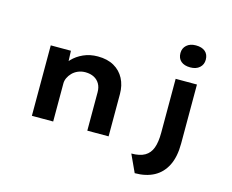

<svg xmlns="http://www.w3.org/2000/svg" viewBox="-131 -996 1688 1397"><g transform="rotate(15 712.5 -297.0)"><path d="M159 0V-530.7H310.8L316.5 -396.7L275.7 -387.1Q289.2 -428.2 322.3 -463Q355.4 -497.9 403.9 -519.8Q452.4 -541.7 511.9 -541.7Q584.2 -541.7 634.2 -513.2Q684.2 -484.6 710.5 -434.3Q736.9 -384 736.9 -318V0H576.5V-289.1Q576.5 -326.1 561.3 -352.4Q546.1 -378.7 519.2 -392.6Q492.3 -406.6 455.2 -407.1Q424.1 -407.1 398.8 -396.2Q373.4 -385.3 356 -367.3Q338.5 -349.3 328.9 -328.5Q319.4 -307.7 319.4 -287.4V0H239.7Q203.3 0 183.1 0Q163 0 159 0ZM989.6 209.6 928.8 77.8Q992.7 77.8 1030 56.1Q1067.3 34.3 1083.5 -9.9Q1099.8 -54 1099.8 -124.2V-530.7H1260.2V-86Q1260.2 13.8 1227.4 79.4Q1194.5 144.9 1134.2 177.3Q1073.8 209.6 989.6 209.6ZM1180.2 -638.4Q1135.2 -638.4 1110 -660Q1084.8 -681.6 1084.8 -721.2Q1084.8 -757.6 1110.5 -780.8Q1136.2 -804 1180.2 -804Q1225.3 -804 1250.5 -782.4Q1275.6 -760.8 1275.6 -721.2Q1275.6 -684.7 1250 -661.6Q1224.3 -638.4 1180.2 -638.4Z"/></g></svg>

Font: Lexend Mega
Style: Regular
Weight: 400
Designer: Bonnie Shaver-Troup, Thomas Jockin
Foundry: Lexend
Version: Version 1.007